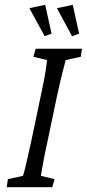

<svg xmlns="http://www.w3.org/2000/svg" viewBox="-20 -775 359 795"><path d="M7.8 0 12.7 -33.2 75.2 -46.9Q80.1 -61.5 86.9 -90.3Q93.8 -119.1 108.4 -185.5L149.4 -380.9Q164.1 -449.2 168.9 -481.4Q173.8 -513.7 174.8 -526.4L118.2 -540L127.9 -573.2H319.3L314.5 -540L252 -526.4Q249 -513.7 240.2 -480.5Q231.4 -447.3 216.8 -380.9L175.8 -185.5Q165 -136.7 160.2 -108.9Q155.3 -81.1 152.8 -67.9Q150.4 -54.7 149.4 -46.9L206.1 -33.2L196.3 0ZM278.3 -625 215.8 -741.2 281.2 -754.9 307.6 -635.7ZM165 -625 101.6 -741.2 167 -754.9 193.4 -635.7Z"/></svg>

Font: Crimson Pro Light
Style: Italic
Weight: 300
Italic angle: -12°
Designer: Jacques Le Bailly
Foundry: Baron von Fonthausen
Version: Version 1.003